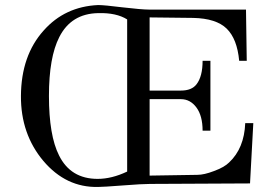

<svg xmlns="http://www.w3.org/2000/svg" viewBox="-20 -727 1085 761"><path d="M952 -239H984L971 0L575 2Q544 2 467 8Q389 14 369 14Q242 17 152 -89Q62 -196 63 -347Q64 -507 153 -606Q237 -701 369 -707Q393 -707 465 -698Q542 -689 571 -689H955L958 -486H928Q920 -573 878.5 -613.5Q837 -654 746 -656L573 -658V-368H697Q740 -368 759 -393Q783 -424 783 -486H814V-209H783Q783 -268 758.5 -301Q734 -334 697 -334H573V-31L762 -34Q789 -34 828 -49Q869 -64 888 -83Q948 -139 952 -239ZM484 -47V-650Q441 -677 369 -675Q262 -673 215 -580Q174 -500 174 -347Q174 -190 214 -111Q260 -18 367 -18Q423 -18 484 -47Z"/></svg>

Font: GFS Didot
Style: Regular
Weight: 400
Designer: Takis Katsoulidis and George D. Matthiopoulos
Foundry: Takis Katsoulidis and George D. Matthiopoulos
Version: Version 1.0